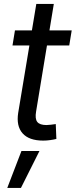

<svg xmlns="http://www.w3.org/2000/svg" viewBox="-20 -692 376 953"><path d="M335.9 -541 323.7 -466.3H42L54.2 -541ZM160.2 -672.4H247.1L159.2 -138.7Q152.8 -102.5 165 -86.9Q177.2 -71.3 210.9 -71.3Q219.7 -71.3 232.9 -73Q246.1 -74.7 256.8 -76.2L259.8 -2.4Q246.6 1 229.2 3.4Q211.9 5.9 194.8 5.9Q124 5.9 92 -30.3Q60.1 -66.4 70.3 -131.8ZM16.1 240.7 86.4 57.6H175.8L84 240.7Z"/></svg>

Font: Inter 17pt
Style: Italic
Weight: 400
Italic angle: -9.3988°
Version: Version 4.001;git-66647c0bb